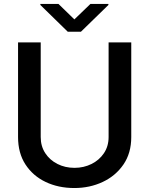

<svg xmlns="http://www.w3.org/2000/svg" viewBox="-20 -942 756 972"><path d="M529.8 -727.3H644.5V-248.2Q644.5 -166.9 604.9 -109.2Q565.3 -51.5 499.8 -20.8Q434.3 9.9 356.2 9.9Q275.6 9.9 211.1 -20.8Q146.7 -51.5 109 -109.2Q71.4 -166.9 71.4 -248.2V-727.3H186.1V-248.2Q186.1 -201.7 209.2 -166.5Q232.2 -131.4 271 -111.9Q309.7 -92.3 357.2 -92.3Q404.1 -92.3 443.4 -111.9Q482.6 -131.4 506.2 -166.5Q529.8 -201.7 529.8 -248.2ZM275.9 -922.2 356.5 -843.8 437.9 -922.2H528.8V-916.9L389.6 -781.2H323.2L184.3 -916.9V-922.2Z"/></svg>

Font: Interface Medium
Style: Regular
Weight: 500
Designer: Rasmus Andersson
Foundry: rsms
Version: Version 1.8